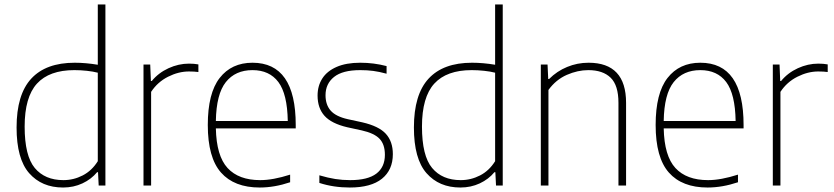

<svg xmlns="http://www.w3.org/2000/svg" viewBox="-20 -828 3721 857"><path d="M54 -259Q54 -406 119.5 -477Q185 -548 313.5 -548Q362.5 -548 416.5 -539V-808H450.5V0H420.5L417.5 -59.5H413.5Q387.5 -28 348 -9.5Q308.5 9 261.5 9Q166.5 9 110.2 -55Q54 -119 54 -259ZM416.5 -108.5V-503.5Q395.5 -509 367.2 -512Q339 -515 312 -515Q200 -515 145 -454.8Q90 -394.5 90 -263Q90 -132.5 135.2 -78.2Q180.5 -24 263 -24Q308.5 -24 349.2 -45Q390 -66 416.5 -108.5Z M620.5 -540H650.5L653.5 -466.5H657.5Q687.5 -503 732.2 -523.5Q777 -544 823.5 -544Q846.5 -544 865.5 -540.5V-506.5Q848 -509 823 -509Q777 -509 730.2 -485.5Q683.5 -462 654.5 -418V0H620.5Z M1300 -255H943.5Q946 -132 995.8 -78Q1045.5 -24 1141.5 -24Q1198.5 -24 1275 -48.5V-14.5Q1205 9 1139.5 9Q1025.5 9 966.5 -57.8Q907.5 -124.5 907.5 -270Q907.5 -412 960.5 -480Q1013.5 -548 1107 -548Q1300 -548 1300 -270ZM943.5 -288H1264.5Q1262.5 -408.5 1222.5 -461.8Q1182.5 -515 1107 -515Q1030.5 -515 988 -461.5Q945.5 -408 943.5 -288Z M1405.5 -11.5V-45.5Q1444.5 -34 1476.5 -29Q1508.5 -24 1543 -24Q1621.5 -24 1659.8 -53Q1698 -82 1698 -137Q1698 -183.5 1674.2 -208.5Q1650.5 -233.5 1594.5 -246L1530 -260Q1459.5 -276.5 1428.5 -311Q1397.5 -345.5 1397.5 -401.5Q1397.5 -444.5 1418.5 -477.5Q1439.5 -510.5 1482.2 -529.2Q1525 -548 1588 -548Q1648.5 -548 1705.5 -533V-499Q1672.5 -508 1645.8 -511.5Q1619 -515 1588 -515Q1509 -515 1471 -484.5Q1433 -454 1433 -403Q1433 -360.5 1456 -334.2Q1479 -308 1532.5 -296L1597 -282Q1671 -265 1702.2 -230.8Q1733.5 -196.5 1733.5 -140Q1733.5 -69.5 1684.8 -30.2Q1636 9 1541.5 9Q1468.5 9 1405.5 -11.5Z M1827.5 -259Q1827.5 -406 1893 -477Q1958.5 -548 2087 -548Q2136 -548 2190 -539V-808H2224V0H2194L2191 -59.5H2187Q2161 -28 2121.5 -9.5Q2082 9 2035 9Q1940 9 1883.8 -55Q1827.5 -119 1827.5 -259ZM2190 -108.5V-503.5Q2169 -509 2140.8 -512Q2112.5 -515 2085.5 -515Q1973.5 -515 1918.5 -454.8Q1863.5 -394.5 1863.5 -263Q1863.5 -132.5 1908.8 -78.2Q1954 -24 2036.5 -24Q2082 -24 2122.8 -45Q2163.5 -66 2190 -108.5Z M2394 -540H2424L2427 -475.5H2431Q2466 -510.5 2511.5 -529.2Q2557 -548 2607 -548Q2774.5 -548 2774.5 -369V0H2740.5V-369Q2740.5 -447 2705.8 -481Q2671 -515 2606 -515Q2558.5 -515 2510 -493.8Q2461.5 -472.5 2428 -426.5V0H2394Z M3299 -255H2942.5Q2945 -132 2994.8 -78Q3044.5 -24 3140.5 -24Q3197.5 -24 3274 -48.5V-14.5Q3204 9 3138.5 9Q3024.5 9 2965.5 -57.8Q2906.5 -124.5 2906.5 -270Q2906.5 -412 2959.5 -480Q3012.5 -548 3106 -548Q3299 -548 3299 -270ZM2942.5 -288H3263.5Q3261.5 -408.5 3221.5 -461.8Q3181.5 -515 3106 -515Q3029.5 -515 2987 -461.5Q2944.5 -408 2942.5 -288Z M3429.5 -540H3459.5L3462.5 -466.5H3466.5Q3496.5 -503 3541.2 -523.5Q3586 -544 3632.5 -544Q3655.5 -544 3674.5 -540.5V-506.5Q3657 -509 3632 -509Q3586 -509 3539.2 -485.5Q3492.5 -462 3463.5 -418V0H3429.5Z"/></svg>

Font: Encode Sans Thin
Style: Regular
Weight: 250
Designer: Multiple Designers
Foundry: Impallari Type
Version: Version 2.000